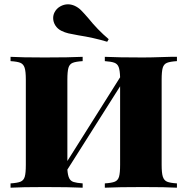

<svg xmlns="http://www.w3.org/2000/svg" viewBox="-20 -872 871 892"><path d="M731 -502V-106Q731 -68 736.5 -51Q742 -34 756 -28Q770 -22 802 -20V0Q751 -3 644 -3Q529 -3 467 0V-20Q499 -22 513.5 -28Q528 -34 533 -51Q538 -68 538 -106V-471L293 -84Q295 -57 301.5 -44Q308 -31 322 -26.5Q336 -22 364 -20V0Q303 -3 187 -3Q80 -3 29 0V-20Q61 -22 75.5 -28Q90 -34 95 -51Q100 -68 100 -106V-502Q100 -540 94.5 -557Q89 -574 75 -580Q61 -586 29 -588V-608Q80 -605 187 -605Q302 -605 364 -608V-588Q332 -586 317.5 -580Q303 -574 298 -557Q293 -540 293 -502V-124L538 -513Q537 -545 531.5 -560Q526 -575 511.5 -580.5Q497 -586 467 -588V-608Q528 -605 644 -605Q682 -605 738 -607Q794 -609 802 -608V-588Q770 -586 755.5 -580Q741 -574 736 -557Q731 -540 731 -502ZM389 -789Q433 -734 485 -690L478 -678Q415 -697 344 -708Q315 -713 298 -717Q281 -721 265 -729Q247 -738 237 -754Q227 -770 227 -788Q227 -802 233 -814Q242 -832 259.5 -842Q277 -852 296 -852Q311 -852 327 -845Q344 -837 356 -825Q368 -813 389 -789Z"/></svg>

Font: Playfair Display SC Black
Style: Regular
Weight: 900
Designer: Claus Eggers Sørensen
Foundry: Claus Eggers Sørensen
Version: Version 1.200; ttfautohint (v1.6)